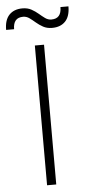

<svg xmlns="http://www.w3.org/2000/svg" viewBox="-84 -924 440 958"><g transform="rotate(-5 136.0 -445.0)"><path d="M112 -700H158V0H112ZM206 -780Q180 -780 161 -790.5Q142 -801 127 -814Q112 -827 97.5 -837.5Q83 -848 66 -848Q16 -848 16 -790H-24Q-24 -840 0 -865Q24 -890 66 -890Q92 -890 111 -879.5Q130 -869 145 -856Q160 -843 174.5 -832.5Q189 -822 206 -822Q256 -822 256 -880H296Q296 -830 272 -805Q248 -780 206 -780Z"/></g></svg>

Font: PT Root UI Web Light
Style: Regular
Weight: 300
Designer: Vitaly Kuzmin
Foundry: ParaType Ltd.
Version: Version 1.000W